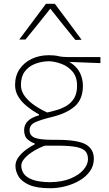

<svg xmlns="http://www.w3.org/2000/svg" viewBox="-20 -797 576 1019"><path d="M247 202Q174.5 202 134.2 184Q94 166 78 138.5Q62 111 62 83Q62 59 78.2 37Q94.5 15 118.2 -2.5Q142 -20 164 -31V-36Q147 -40.5 127.5 -56.5Q108 -72.5 108 -106Q108 -163.5 187 -185V-190Q172 -198 150.8 -212Q129.5 -226 108.5 -245.5Q87.5 -265 73.8 -290.2Q60 -315.5 60 -346Q60 -395 84.2 -430.5Q108.5 -466 149.2 -485Q190 -504 239 -504Q270 -504 290.2 -499Q310.5 -494 345 -494H513V-462Q471 -463.5 430 -465.2Q389 -467 348 -468.5Q386.5 -445.5 403.2 -412.5Q420 -379.5 420 -342Q420 -271 377.8 -233.5Q335.5 -196 259 -177Q197 -162 167 -148.2Q137 -134.5 137 -106Q137 -77 164.5 -66Q192 -55 258 -55H281Q391.5 -55 434.8 -30.8Q478 -6.5 478 46Q478 83 457.2 112Q436.5 141 402.2 161Q368 181 327.5 191.5Q287 202 247 202ZM231 -200Q255.5 -205.5 282.8 -213.5Q310 -221.5 334.2 -236.2Q358.5 -251 373.8 -276.5Q389 -302 389 -342Q389 -389 365 -417Q341 -445 306.8 -457.8Q272.5 -470.5 242 -472Q200.5 -471.5 166.2 -458.2Q132 -445 111.5 -417.5Q91 -390 91 -346Q91 -313.5 111.8 -286Q132.5 -258.5 164.8 -236.8Q197 -215 231 -200ZM245 170Q311 169 356 149.8Q401 130.5 424 102.8Q447 75 447 48Q447 22 433.8 6.2Q420.5 -9.5 384.8 -16.8Q349 -24 282 -24H219Q191 -14.5 161.8 2.8Q132.5 20 112.8 41Q93 62 93 82Q93 105.5 106.5 125Q120 144.5 153 156.8Q186 169 245 170ZM380 -585Q346 -627 312.8 -668.2Q279.5 -709.5 247 -751Q215 -710.5 182 -669.5Q149 -628.5 115 -587H82Q118 -635 153.5 -682.5Q189 -730 224 -777H271Q306.5 -730.5 341.8 -682.2Q377 -634 413 -586Z"/></svg>

Font: Commissioner Loud Thin
Style: Regular
Weight: 100
Designer: Kostas Bartsokas
Foundry: Kostas Bartsokas
Version: Version 1.000; ttfautohint (v1.8.3)